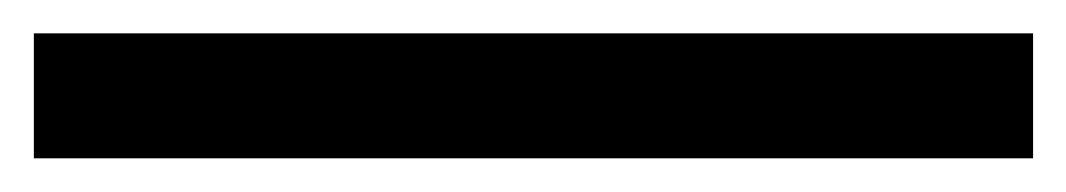

<svg xmlns="http://www.w3.org/2000/svg" viewBox="-25 72 633 114"><path d="M588.4 91.8V166H-4.9V91.8Z"/></svg>

Font: Inder
Style: Regular
Weight: 400
Designer: Irina Smirnova
Foundry: Irina Smirnova
Version: Version 1.001